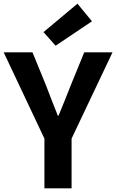

<svg xmlns="http://www.w3.org/2000/svg" viewBox="-26 -1026 633 1046"><path d="M216 0H364V-271L587 -741H433L359 -560C338 -505 316 -453 293 -396H289C266 -453 246 -505 225 -560L151 -741H-6L216 -271ZM277 -777 475 -910 396 -1006 211 -851Z"/></svg>

Font: Noto Sans HK
Style: Bold
Weight: 700
Designer: Ryoko NISHIZUKA 西塚涼子 (kana, bopomofo & ideographs); Paul D. Hunt (Latin, Greek & Cyrillic); Sandoll Communications 산돌커뮤니
Foundry: Adobe
Version: Version 2.002;hotconv 1.0.116;makeotfexe 2.5.65601